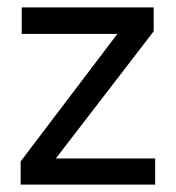

<svg xmlns="http://www.w3.org/2000/svg" viewBox="-20 -501 477 521"><path d="M36 0V-63L322 -440L339 -409H39V-481H397V-416L110 -43L95 -71H401V0Z"/></svg>

Font: SUSE Thin
Style: Regular
Weight: 400
Version: Version 1.000